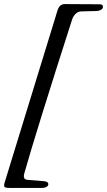

<svg xmlns="http://www.w3.org/2000/svg" viewBox="-29 -722 525 942"><path d="M-9 187Q-9 180 -3 163L244 -641Q246 -647 251.5 -666Q257 -685 266 -693.5Q275 -702 290 -702L462 -701Q469 -701 473 -697Q477 -693 476 -687Q475 -678 465 -673Q455 -668 444 -668Q423 -668 367 -666Q353 -665 341.5 -653.5Q330 -642 325 -627Q149 -79 91 126Q88 135 88 143Q88 161 113 161L154 164L187 167Q209 169 208 183Q207 191 198 195.5Q189 200 180 200H18Q3 200 -3 197.5Q-9 195 -9 187Z"/></svg>

Font: EB Garamond Medium
Style: Italic
Weight: 500
Italic angle: -17.2°
Designer: Georg Duffner and Octavio Pardo
Foundry: Georg Duffner
Version: Version 1.000